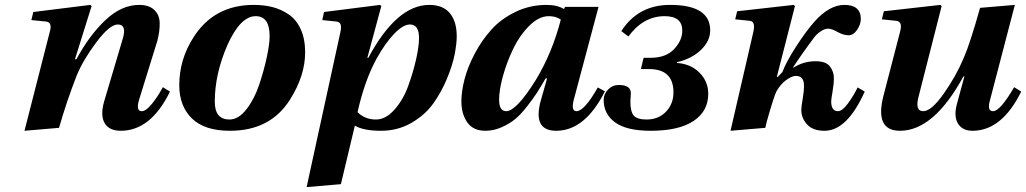

<svg xmlns="http://www.w3.org/2000/svg" viewBox="-20 -522 4190 784"><path d="M80 12 183 -391Q195 -431 168 -434L108 -440L116 -473L349 -502L354 -497L286 -280H292Q344 -377 410 -439.5Q476 -502 548 -502Q588 -502 609.5 -482Q631 -462 632 -429.5Q633 -397 623 -357L548 -115Q534 -68 559 -68Q576 -68 600 -97.5Q624 -127 645 -166L674 -148Q596 12 473 12Q426 12 407.5 -19Q389 -50 405 -107L481 -363Q499 -422 461 -422Q428 -422 373.5 -349.5Q319 -277 293 -213Q253 -111 221 0Z M712 -174Q712 -280 771 -371Q855 -502 1016 -502Q1058 -502 1093 -493Q1128 -484 1159 -463Q1190 -442 1208 -402.5Q1226 -363 1226 -308Q1226 -213 1164 -115Q1084 12 919 12Q815 12 763.5 -38.5Q712 -89 712 -174ZM857 -107Q857 -34 917 -34Q954 -34 986.5 -76Q1019 -118 1038.5 -176.5Q1058 -235 1069.5 -289Q1081 -343 1081 -374Q1081 -456 1024 -456Q962 -456 909 -339Q857 -220 857 -107Z M1232 242 1370 -391Q1379 -431 1355 -434L1296 -440L1303 -473L1532 -502L1537 -497L1480 -286H1484Q1600 -502 1733 -502Q1789 -502 1817 -468Q1845 -434 1845 -374Q1845 -344 1836.5 -300Q1828 -256 1805 -200.5Q1782 -145 1748.5 -98.5Q1715 -52 1659.5 -20Q1604 12 1536 12Q1464 12 1429 -9L1372 230ZM1440 -64Q1470 -34 1515 -34Q1555 -34 1590.5 -74Q1626 -114 1646.5 -170Q1667 -226 1679 -279.5Q1691 -333 1691 -367Q1691 -422 1654 -422Q1626 -422 1589.5 -384Q1553 -346 1518 -283Q1469 -194 1440 -64Z M1864 -108Q1864 -149 1877 -199Q1890 -249 1918.5 -303Q1947 -357 1986.5 -401Q2026 -445 2085 -473.5Q2144 -502 2212 -502Q2255 -502 2283 -485L2287 -494H2424L2323 -115Q2311 -68 2334 -68Q2366 -68 2421 -165L2450 -149Q2369 12 2251 12Q2153 12 2189 -114L2214 -202H2208Q2187 -166 2173 -144Q2159 -122 2133 -88.5Q2107 -55 2084 -36Q2061 -17 2028.5 -2.5Q1996 12 1962 12Q1912 12 1888 -22.5Q1864 -57 1864 -108ZM2018 -115Q2018 -68 2047 -68Q2088 -68 2167 -194Q2235 -306 2270 -442Q2250 -456 2221 -456Q2181 -456 2142 -417.5Q2103 -379 2076.5 -324.5Q2050 -270 2034 -212.5Q2018 -155 2018 -115Z M2445 -114Q2445 -138 2463 -156.5Q2481 -175 2507 -175Q2556 -175 2556 -141Q2556 -135 2555 -123.5Q2554 -112 2554 -107Q2554 -66 2568 -50Q2582 -34 2620 -34Q2669 -34 2699.5 -66Q2730 -98 2730 -145Q2730 -240 2630 -240H2597L2608 -286H2637Q2699 -286 2732.5 -321.5Q2766 -357 2766 -397Q2766 -456 2694 -456Q2607 -456 2546 -373L2517 -395Q2586 -502 2716 -502Q2880 -502 2880 -398Q2880 -355 2842.5 -318.5Q2805 -282 2744 -268V-265Q2801 -261 2836.5 -225Q2872 -189 2872 -139Q2872 -68 2812 -28Q2752 12 2637 12Q2539 12 2492 -22Q2445 -56 2445 -114Z M2963 12 3056 -391Q3066 -434 3042 -437L2982 -443L2990 -476L3221 -502L3226 -497L3152 -208H3156L3175 -228Q3189 -267 3229.5 -330Q3270 -393 3306 -434Q3367 -502 3428 -502Q3495 -502 3495 -444Q3495 -423 3480 -400.5Q3465 -378 3445 -378Q3424 -378 3400 -391.5Q3376 -405 3362 -405Q3348 -405 3332 -394.5Q3316 -384 3306 -371Q3259 -309 3219 -248V-245Q3260 -272 3310 -272Q3353 -272 3369 -250.5Q3385 -229 3385 -204Q3385 -179 3379.5 -147.5Q3374 -116 3374 -108Q3374 -68 3402 -68Q3419 -68 3442 -99Q3465 -130 3482 -165L3511 -148Q3439 12 3347 12Q3299 12 3275.5 -14Q3252 -40 3252 -73Q3252 -86 3257.5 -117.5Q3263 -149 3263 -172Q3263 -212 3230 -212Q3213 -212 3189.5 -194.5Q3166 -177 3150 -148Q3141 -131 3111 -26L3105 0Z M3581 -443 3589 -476 3820 -502 3825 -497 3731 -128Q3715 -68 3750 -68Q3783 -68 3833.5 -139.5Q3884 -211 3915 -285Q3940 -341 3982 -490L4124 -502L4023 -115Q4009 -68 4035 -68Q4064 -68 4121 -166L4150 -148Q4071 12 3951 12Q3910 12 3892 -17Q3874 -46 3887 -96L3918 -210H3914Q3793 12 3655 12Q3550 12 3588 -133L3655 -391Q3667 -434 3640 -437Z"/></svg>

Font: Heuristica
Style: Bold Italic
Weight: 700
Italic angle: -13°
Version: Version 1.0.2